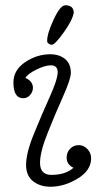

<svg xmlns="http://www.w3.org/2000/svg" viewBox="-20 -699 402 729"><path d="M259 -62Q233 -74 233 -101Q233 -120 246 -134Q259 -148 279 -148Q298 -148 312 -133Q326 -118 326 -98Q326 -52 275 -21Q224 10 172 10Q132 10 105.5 -11Q79 -32 79 -73Q79 -118 109 -191.5Q139 -265 169 -331.5Q199 -398 199 -425Q199 -451 173 -451Q151 -451 118.5 -435Q86 -419 76 -403Q88 -399 96.5 -389Q105 -379 105 -366Q105 -350 94 -338Q83 -326 68 -326Q31 -326 31 -386Q31 -433 75.5 -463Q120 -493 171 -493Q205 -493 227 -475Q249 -457 249 -422Q249 -399 219.5 -333Q190 -267 161 -194.5Q132 -122 132 -81Q132 -35 175 -35Q229 -35 259 -62ZM228 -679Q260 -679 260 -650Q254 -620 221 -574.5Q188 -529 177 -529Q171 -529 165 -533Q159 -537 159 -544Q159 -572 184 -625.5Q209 -679 228 -679Z"/></svg>

Font: Bonbon
Style: Regular
Weight: 400
Designer: Ksenia Erulevich
Foundry: Cyreal (www.cyreal.org)
Version: Version 1.000